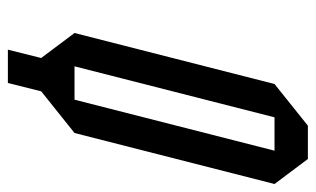

<svg xmlns="http://www.w3.org/2000/svg" viewBox="-175 -532 790 480"><g transform="rotate(90 220.0 -292.0)"><path d="M125 0 62.5 -83.3 190 -583.3 294.2 -666.7H377.5L440 -583.3L312.5 -83.3L208.3 0L187.5 83.3H104.2ZM145.8 -83.3H229.2L356.7 -583.3H273.3Z"/></g></svg>

Font: Yulong
Style: Italic
Weight: 400
Italic angle: -14.25°
Designer: GGBotNet
Foundry: f0n7.com
Version: 1.00